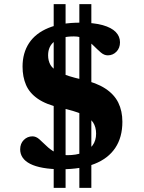

<svg xmlns="http://www.w3.org/2000/svg" viewBox="-20 -805 694 928"><path d="M239.5 103V-785H297V103ZM363.5 103V-785H421.5V103ZM277 13Q226 13 188.2 6.2Q150.5 -0.5 126 -13Q101.5 -25.5 89.5 -43.2Q77.5 -61 77.5 -83Q77.5 -111 95 -128.5Q112.5 -146 137 -146Q154 -146 169.8 -132.2Q185.5 -118.5 203.8 -100.5Q222 -82.5 246.5 -68.8Q271 -55 305.5 -55Q348.5 -55 379.8 -67.2Q411 -79.5 427.8 -102.8Q444.5 -126 444.5 -159Q444.5 -191 429.8 -213.5Q415 -236 377.2 -252.8Q339.5 -269.5 271 -284.5Q202.5 -300 162.5 -327.8Q122.5 -355.5 105.8 -394.5Q89 -433.5 89 -483Q89 -549 120.5 -596.8Q152 -644.5 214.2 -670Q276.5 -695.5 367 -695.5Q434 -695.5 476.5 -683.5Q519 -671.5 539.5 -650.2Q560 -629 560 -600.5Q560 -573 542.8 -555.2Q525.5 -537.5 501 -537.5Q483.5 -537.5 467.5 -551.2Q451.5 -565 433.5 -583Q415.5 -601 392.2 -615Q369 -629 337.5 -629Q275.5 -629 244 -605.5Q212.5 -582 212.5 -537.5Q212.5 -511.5 224 -491Q235.5 -470.5 270.2 -453.8Q305 -437 375 -421Q445.5 -405.5 488.8 -377.2Q532 -349 551.8 -308.8Q571.5 -268.5 571.5 -216.5Q571.5 -141.5 537.2 -90.2Q503 -39 437.2 -13Q371.5 13 277 13Z"/></svg>

Font: Newsreader
Style: Bold
Weight: 700
Designer: Hugues Gentile
Foundry: Production Type
Version: Version 1.003